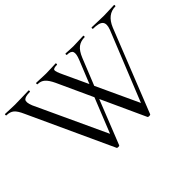

<svg xmlns="http://www.w3.org/2000/svg" viewBox="-116 -894 1165 1165"><g transform="rotate(-45 467.0 -311.0)"><path d="M935 -625Q937 -625 937 -619Q937 -613 935 -613Q866 -613 833 -534L621 -1Q619 3 609.5 3Q600 3 598 -1L468 -285L355 -1Q354 3 344 3Q334 3 333 -1L84 -542Q66 -583 48 -598Q30 -613 -1 -613Q-3 -613 -3 -619Q-3 -625 -1 -625Q11 -625 38 -623.5Q65 -622 82 -622Q113 -622 151 -623.5Q189 -625 201 -625Q204 -625 204 -619Q204 -613 201 -613Q160 -613 148.5 -599.5Q137 -586 153 -546L365 -89L455 -313L350 -542Q332 -580 313.5 -596.5Q295 -613 267 -613Q264 -613 264 -619Q264 -625 267 -625Q279 -625 305.5 -623.5Q332 -622 348 -622Q372 -622 399 -623.5Q426 -625 434 -625Q436 -625 436 -619Q436 -613 434 -613Q402 -613 399.5 -601.5Q397 -590 418 -546L490 -391L550 -539Q566 -579 559 -596Q552 -613 519 -613Q516 -613 516 -619Q516 -625 519 -625Q528 -625 546.5 -623.5Q565 -622 584 -622Q603 -622 629 -623.5Q655 -625 671 -625Q673 -625 673 -619Q673 -613 671 -613Q637 -613 613.5 -595.5Q590 -578 572 -534L503 -363L630 -89L811 -537Q826 -577 810.5 -595Q795 -613 743 -613Q740 -613 740 -619Q740 -625 743 -625Q757 -625 789 -623.5Q821 -622 846 -622Q865 -622 891.5 -623.5Q918 -625 935 -625Z"/></g></svg>

Font: Cormorant Infant
Style: Regular
Weight: 400
Designer: Christian Thalmann (Catharsis Fonts)
Version: Version 1.000;PS 002.000;hotconv 1.0.88;makeotf.lib2.5.64775